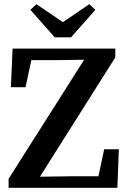

<svg xmlns="http://www.w3.org/2000/svg" viewBox="-20 -896 608 916"><path d="M21 0V-43L396 -634L385 -591V-611L243 -609H97L136 -640L102 -480H32L40 -664H530V-622L156 -30L167 -71V-53L319 -55H482L443 -24L477 -184H547L540 0ZM154 -876 323 -761H237L406 -876L435 -849L319 -718H241L125 -849Z"/></svg>

Font: Source Serif 4 18pt SemiBold
Style: Regular
Weight: 600
Designer: Frank Grießhammer
Foundry: Adobe Systems Incorporated
Version: Version 4.004;hotconv 1.0.116;makeotfexe 2.5.65601